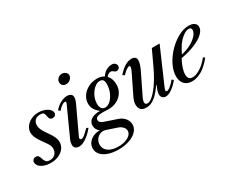

<svg xmlns="http://www.w3.org/2000/svg" viewBox="-157 -1305 2558 2092"><g transform="rotate(-30 1122.0 -259.0)"><path d="M133.5 10.5Q85 10.5 49 -2.8Q13 -16 -7 -38Q-27 -60 -27 -87Q-27 -104.5 -14.5 -117.2Q-2 -130 18 -130Q44 -130 53 -115Q62 -100 68 -81Q74.5 -59.5 87 -40Q99.5 -20.5 139 -20.5Q180.5 -20.5 205.8 -47.2Q231 -74 231 -115.5Q231 -130 225.5 -145.2Q220 -160.5 207.8 -180.8Q195.5 -201 174 -229.5Q134.5 -283 118.2 -318.2Q102 -353.5 102 -386Q102 -427 126.8 -460.8Q151.5 -494.5 193 -514.5Q234.5 -534.5 285 -534.5Q326.5 -534.5 361.2 -521.8Q396 -509 416.8 -488.2Q437.5 -467.5 437.5 -443.5Q437.5 -425.5 424.8 -414Q412 -402.5 392.5 -402.5Q354.5 -402.5 348.5 -446Q343.5 -482.5 332.8 -494Q322 -505.5 291 -505.5Q247 -505.5 224.5 -481.5Q202 -457.5 202 -417Q202 -391.5 215 -363.2Q228 -335 261.5 -287.5Q298 -236 312.2 -204Q326.5 -172 326.5 -141.5Q326.5 -97.5 301 -63.2Q275.5 -29 231.8 -9.2Q188 10.5 133.5 10.5Z M490 10.5Q461 10.5 443.2 -3.5Q425.5 -17.5 425.5 -45.5Q425.5 -58 428.8 -74.2Q432 -90.5 440.5 -109.5L601 -462.5Q604 -469 605 -473.2Q606 -477.5 606 -481Q606 -490 593.5 -490Q576 -490 552.2 -473.5Q528.5 -457 506 -428.5L483.5 -446Q517.5 -487.5 561.8 -511Q606 -534.5 645.5 -534.5Q673 -534.5 691.2 -522Q709.5 -509.5 709.5 -486Q709.5 -472 705.8 -455Q702 -438 694 -420.5L535 -80.5Q533 -77 532.5 -73.8Q532 -70.5 532 -67.5Q532 -48.5 551.5 -48.5Q565.5 -48.5 586 -64.2Q606.5 -80 655 -128L675.5 -115.5Q629 -57 578 -23.2Q527 10.5 490 10.5ZM707.5 -648.5Q679 -648.5 662.5 -663.8Q646 -679 646 -704.5Q646 -732 668 -752Q690 -772 718 -772Q743.5 -772 762.8 -756.5Q782 -741 782 -717.5Q782 -700 771.2 -684.2Q760.5 -668.5 743.5 -658.5Q726.5 -648.5 707.5 -648.5Z M1104.5 -504Q1136.5 -552.5 1171.8 -570Q1207 -587.5 1238.5 -587.5Q1264 -587.5 1279.2 -573Q1294.5 -558.5 1294.5 -538Q1294.5 -521 1282.2 -509.5Q1270 -498 1253 -498Q1242 -498 1234.8 -502.2Q1227.5 -506.5 1221.5 -511.8Q1215.5 -517 1208.8 -521.2Q1202 -525.5 1193 -525.5Q1173 -525.5 1157.2 -514.8Q1141.5 -504 1125.5 -479ZM858 224Q909 224 948 210.8Q987 197.5 1009 175Q1031 152.5 1031 124Q1031 99 1010.2 76.2Q989.5 53.5 957.5 42.5L831 0Q810 -6.5 799.5 -6.5Q767.5 -6.5 742.8 8.8Q718 24 703.5 49.5Q689 75 689 106Q689 142.5 710 169Q731 195.5 769 209.8Q807 224 858 224ZM945.5 -216Q982 -216 1014.5 -247.2Q1047 -278.5 1067.5 -327.8Q1088 -377 1088 -431Q1088 -465 1075.8 -481.2Q1063.5 -497.5 1035 -497.5Q1008.5 -497.5 982.2 -480Q956 -462.5 934.2 -433.5Q912.5 -404.5 899.5 -369Q886.5 -333.5 886.5 -297Q886.5 -258.5 902 -237.2Q917.5 -216 945.5 -216ZM844 253.5Q772.5 253.5 718 234.8Q663.5 216 633.2 182.5Q603 149 603 104Q603 65.5 624.5 35Q646 4.5 683.5 -13.5Q721 -31.5 768.5 -31.5Q725.5 -64.5 725.5 -114.5Q725.5 -160.5 764.2 -187Q803 -213.5 872.5 -213.5L873.5 -217.5Q803 -267.5 803 -346Q803 -395.5 831.8 -438.5Q860.5 -481.5 910.2 -508Q960 -534.5 1023.5 -534.5Q1069 -534.5 1103.5 -515.5Q1138 -496.5 1157.2 -460.2Q1176.5 -424 1176.5 -372Q1176.5 -317.5 1149 -274.5Q1121.5 -231.5 1074.8 -206.8Q1028 -182 969.5 -182Q954 -182 932.5 -183.5Q911 -185 892.5 -185Q846.5 -185 824.2 -173.8Q802 -162.5 802 -140.5Q802 -123.5 814.2 -111Q826.5 -98.5 851.5 -90L1006.5 -37.5Q1053.5 -21.5 1081.8 13.2Q1110 48 1110 91Q1110 138 1075.8 174.8Q1041.5 211.5 981.5 232.5Q921.5 253.5 844 253.5Z M1577.5 10.5Q1554 10.5 1537.8 -5.2Q1521.5 -21 1521.5 -47Q1521.5 -65.5 1528.8 -89.8Q1536 -114 1552.5 -146L1547 -148.5Q1506.5 -92 1471.5 -57.2Q1436.5 -22.5 1403 -6.8Q1369.5 9 1333.5 9Q1289.5 9 1267.5 -13.5Q1245.5 -36 1245.5 -78.5Q1245.5 -119 1270.5 -168L1386 -405Q1396.5 -425.5 1401 -440Q1405.5 -454.5 1405.5 -463.5Q1405.5 -476 1394 -476Q1385 -476 1371.2 -468.5Q1357.5 -461 1340.8 -447.2Q1324 -433.5 1305 -414L1282 -429.5Q1326.5 -480.5 1370.5 -507.5Q1414.5 -534.5 1456 -534.5Q1483.5 -534.5 1499.2 -521.5Q1515 -508.5 1515 -483Q1515 -462.5 1506.2 -433.2Q1497.5 -404 1480 -368.5L1350.5 -102Q1344 -88 1340.8 -75Q1337.5 -62 1337.5 -52.5Q1337.5 -39.5 1346.2 -32.2Q1355 -25 1367.5 -25Q1386.5 -25 1410 -39.8Q1433.5 -54.5 1459.5 -82Q1485.5 -109.5 1512.8 -147.5Q1540 -185.5 1566.8 -232.2Q1593.5 -279 1618.5 -332L1708.5 -524.5H1806.5L1614.5 -83.5Q1603.5 -59 1603.5 -46.5Q1603.5 -40.5 1608 -37.8Q1612.5 -35 1617.5 -35Q1635 -35 1664 -58.2Q1693 -81.5 1722 -118.5L1742.5 -103Q1703 -52.5 1658 -21Q1613 10.5 1577.5 10.5Z M1911 10.5Q1849.5 10.5 1815.8 -24.8Q1782 -60 1782 -124Q1782 -178.5 1805.8 -236Q1829.5 -293.5 1870 -346.8Q1910.5 -400 1961.5 -442.5Q2012.5 -485 2067.8 -509.8Q2123 -534.5 2175.5 -534.5Q2219.5 -534.5 2245 -516.5Q2270.5 -498.5 2270.5 -466.5Q2270.5 -425 2227.8 -385.5Q2185 -346 2109.2 -314.8Q2033.5 -283.5 1934.5 -266Q1906 -213.5 1892 -169.2Q1878 -125 1878 -91Q1878 -25 1935.5 -25Q1966 -25 2002.2 -41.8Q2038.5 -58.5 2074.2 -88.2Q2110 -118 2139 -157L2160.5 -143.5Q2100 -67 2036.8 -28.2Q1973.5 10.5 1911 10.5ZM1956.5 -299.5Q2018 -311.5 2071.8 -339.8Q2125.5 -368 2158.8 -404Q2192 -440 2192 -474Q2192 -504 2159.5 -504Q2133 -504 2101.5 -484.8Q2070 -465.5 2040 -432.5Q2010 -399.5 1987.5 -357Z"/></g></svg>

Font: Libre Caslon Text
Style: Italic
Weight: 400
Italic angle: -22.583°
Designer: Pablo Impallari, Rodrigo Fuenzalida, Katja Schimmel
Foundry: Pablo Impallari, Rodrigo Fuenzalida
Version: Version 2.000